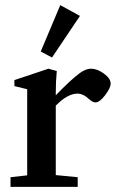

<svg xmlns="http://www.w3.org/2000/svg" viewBox="-20 -728 458 748"><path d="M182.6 -503.9 138.7 -527.3 214.8 -708 291.5 -666ZM21 0V-37.6L85.9 -44.9V-380.4L36.1 -392.6V-416L168.9 -460.4L201.2 -451.2Q197.3 -411.1 197.3 -368.2V-356.9Q256.3 -418 291.5 -443.8Q314.5 -460.4 334.5 -460.4Q358.4 -460.4 384.8 -441.4Q411.1 -422.4 411.1 -401.9Q411.1 -385.3 389.6 -357.2Q368.2 -329.1 352.1 -329.1Q340.8 -329.1 328.1 -340.8Q304.7 -363.3 281.7 -363.3Q243.2 -363.3 197.3 -316.4V-45.9L282.7 -37.6V0Z"/></svg>

Font: Elstob 8pt SemiBold
Style: Regular
Weight: 600
Designer: Peter S. Baker
Version: Version 1.015